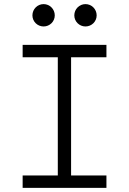

<svg xmlns="http://www.w3.org/2000/svg" viewBox="-20 -911 626 931"><path d="M89.8 0H496.1V-60.1H324.7V-633.3H496.1V-693.4H89.8V-633.3H260.3V-60.1H89.8ZM191.4 -782.7C221.2 -782.7 245.6 -806.6 245.6 -836.4C245.6 -866.7 221.2 -891.1 191.4 -891.1C161.6 -891.1 137.2 -866.7 137.2 -836.4C137.2 -806.6 161.6 -782.7 191.4 -782.7ZM394.5 -782.7C424.3 -782.7 448.7 -806.6 448.7 -836.4C448.7 -866.7 424.3 -891.1 394.5 -891.1C364.7 -891.1 340.3 -866.7 340.3 -836.4C340.3 -806.6 364.7 -782.7 394.5 -782.7Z"/></svg>

Font: Cascadia Mono Light
Style: Regular
Weight: 300
Monospace: yes
Designer: Aaron Bell
Foundry: Saja Typeworks
Version: Version 2404.023